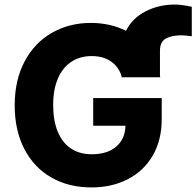

<svg xmlns="http://www.w3.org/2000/svg" viewBox="-20 -818 867 848"><path d="M516.6 -482.9Q502.9 -524.9 468.8 -547.6Q434.6 -570.3 384.8 -570.3Q333 -570.3 294.7 -544.9Q256.3 -519.5 235.6 -470.9Q214.8 -422.4 214.8 -354.5Q214.8 -285.6 234.9 -236.8Q254.9 -188 293 -162.4Q331.1 -136.7 384.8 -136.7Q454.6 -136.7 493.7 -170.7Q532.7 -204.6 534.2 -262.7H391.6V-384.8H694.3V-292Q694.3 -199.7 654.8 -131.3Q615.2 -63 544.7 -26.6Q474.1 9.8 383.8 9.8Q283.2 9.8 206.5 -34.2Q129.9 -78.1 87.4 -160.2Q44.9 -242.2 44.9 -352.5Q44.9 -465.3 89.1 -547.6Q133.3 -629.9 209.7 -673.3Q286.1 -716.8 380.9 -716.8Q466.3 -716.8 536.6 -682.1Q564 -737.3 622.6 -767.6Q681.2 -797.9 752 -797.9Q781.7 -797.9 827.1 -788.1V-658.2Q820.3 -658.2 808.6 -660.2Q791 -662.1 782.2 -662.1Q738.3 -662.1 712.4 -647.7Q686.5 -633.3 686.5 -593.8V-483.4L687.5 -476.6H516.6Z"/></svg>

Font: Pretendard GOV ExtraBold
Style: Regular
Weight: 800
Designer: Base glyphs from Inter by Rasmus Andersson; Hangeul glyphs from Noto Sans CJK(Source Han Sans) by Jang Soo-young and Kan
Foundry: Kil Hyung-jin
Version: Version 1.309